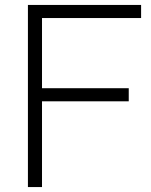

<svg xmlns="http://www.w3.org/2000/svg" viewBox="-20 -757 611 777"><path d="M93 0V-737H551V-684H150V-400H501V-347H150V0Z"/></svg>

Font: Tomorrow Light
Style: Regular
Weight: 300
Designer: Tony de Marco, Monica Rizzolli
Foundry: Just in Type
Version: Version 2.002